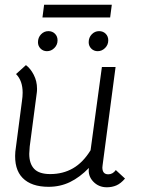

<svg xmlns="http://www.w3.org/2000/svg" viewBox="-20 -784 628 814"><path d="M510 -27Q492 -6 473.5 2Q455 10 433 10Q398 10 375 -14.5Q352 -39 357 -72Q318 -32 276.5 -12Q235 8 186 8Q113 8 76 -29.5Q39 -67 45 -141L73 -355Q76 -375 76 -391Q76 -442 48 -470L90 -508Q109 -494 123 -467Q137 -440 137 -408Q137 -397 136 -391L106 -163Q104 -141 104 -132Q104 -90 125 -68Q146 -46 193 -46Q247 -46 289.5 -70.5Q332 -95 364 -147L412 -500H470L415 -84Q414 -80 414 -74Q414 -45 439 -45Q458 -45 471 -63ZM141 -605Q141 -625 154 -638.5Q167 -652 185 -652Q202 -652 213 -641Q224 -630 224 -613Q224 -594 210.5 -580.5Q197 -567 179 -567Q163 -567 152 -578Q141 -589 141 -605ZM356 -605Q356 -625 369 -638.5Q382 -652 400 -652Q417 -652 428 -641Q439 -630 439 -613Q439 -594 425.5 -580.5Q412 -567 394 -567Q378 -567 367 -578Q356 -589 356 -605ZM167 -764H454L447 -710H160Z"/></svg>

Font: Bellota
Style: Italic
Weight: 400
Italic angle: -7.5°
Designer: Kemie Guaida
Foundry: Kemie Guaida
Version: Version 4.001